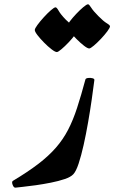

<svg xmlns="http://www.w3.org/2000/svg" viewBox="-20 -865 529 889"><path d="M375.5 -497.1Q377 -502.4 387.5 -503.9Q397.9 -505.4 407.7 -502.9Q417.5 -500.5 417 -494.6Q412.1 -456.1 404.8 -404.8Q397.5 -353.5 387.9 -298.6Q378.4 -243.7 367.2 -193.6Q356 -143.6 344 -107.4Q332 -71.3 319.3 -58.1Q307.6 -45.4 279.5 -35.9Q251.5 -26.4 215.8 -19.3Q180.2 -12.2 145.5 -7.3Q110.8 -2.4 85 0.2Q59.1 2.9 51.3 3.9Q43.5 4.4 38.3 -9.8Q33.2 -23.9 40 -27.8Q109.4 -69.3 157.5 -106.2Q205.6 -143.1 238.8 -181.2Q272 -219.2 295.2 -263.9Q318.4 -308.6 336.9 -365.5Q355.5 -422.4 375.5 -497.1ZM339.4 -726.1Q339.4 -719.7 327.1 -703.4Q314.9 -687 297.6 -668.7Q280.3 -650.4 264.6 -637.2Q249 -624 243.2 -624Q235.4 -624 218.8 -636.7Q202.1 -649.4 184.3 -667.5Q166.5 -685.5 153.8 -701.9Q141.1 -718.3 141.1 -726.1Q141.1 -732.9 153.3 -749.5Q165.5 -766.1 182.9 -785.2Q200.2 -804.2 215.6 -817.6Q231 -831.1 237.3 -831.1Q242.7 -831.1 252 -814.5Q261.2 -797.9 285.2 -773.4Q309.1 -750 324.2 -740.7Q339.4 -731.4 339.4 -726.1ZM489.3 -743.2Q489.3 -736.8 477.1 -720.2Q464.8 -703.6 447.5 -685.3Q430.2 -667 414.6 -653.8Q398.9 -640.6 393.1 -640.6Q385.3 -640.6 368.9 -653.3Q352.5 -666 334.5 -684.1Q316.4 -702.1 303.7 -718.8Q291 -735.4 291 -743.2Q291 -750 303.5 -766.4Q315.9 -782.7 333 -800.8Q350.1 -818.8 365.7 -832Q381.3 -845.2 387.7 -845.2Q392.6 -845.2 402.1 -829.8Q411.6 -814.5 435.5 -790.5Q459 -766.6 474.1 -757.6Q489.3 -748.5 489.3 -743.2Z"/></svg>

Font: Awami Nastaliq
Style: Bold
Weight: 700
Designer: Peter Martin, SIL International
Foundry: SIL International
Version: Version 3.100